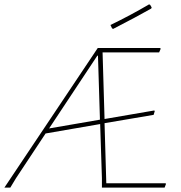

<svg xmlns="http://www.w3.org/2000/svg" viewBox="-62 -856 826 876"><path d="M618 -836 623 -834 630 -822 628 -817Q561 -779 454 -724L449 -727L442 -742Q533 -786 618 -836ZM642 -352 644 -349 639 -332 415 -294 423 -20H694L695 -16L689 0H403V-43L395 -290L146 -247L11 -43L-15 0H-42L384 -637H669L671 -633L664 -617H406L415 -313ZM382 -602 162 -270 394 -310 385 -602Z"/></svg>

Font: Alegreya Sans SC Thin
Style: Italic
Weight: 100
Italic angle: -7°
Designer: Juan Pablo del Peral
Foundry: Huerta Tipografica
Version: Version 2.007